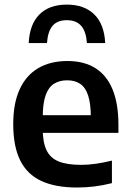

<svg xmlns="http://www.w3.org/2000/svg" viewBox="-20 -826 580 856"><path d="M324 10Q227.5 10 164.2 -19.2Q101 -48.5 70 -111Q39 -173.5 39 -273Q39 -365.5 67.8 -428Q96.5 -490.5 150.5 -522.2Q204.5 -554 281 -554Q354.5 -554 405.2 -522.2Q456 -490.5 482 -427Q508 -363.5 508 -269V-233.5H113V-312.5H408L385 -301.5Q385 -363.5 373 -400Q361 -436.5 337.5 -452.2Q314 -468 279.5 -468Q245 -468 220.5 -452.5Q196 -437 183.2 -400.5Q170.5 -364 170.5 -302V-251Q170.5 -192 187.2 -156.8Q204 -121.5 241.5 -106.2Q279 -91 342 -91Q373.5 -91 408 -96Q442.5 -101 479 -110V-9.5Q437 1 399.2 5.5Q361.5 10 324 10ZM108 -634Q112 -718 156 -761.8Q200 -805.5 278 -805.5Q355.5 -805.5 400.2 -761.8Q445 -718 449 -634H367.5Q364 -685.5 342 -710.8Q320 -736 278 -736Q235.5 -736 214.2 -710.8Q193 -685.5 189.5 -634Z"/></svg>

Font: Encode Sans Condensed Thin SemiBold
Style: Regular
Weight: 600
Version: Version 3.002